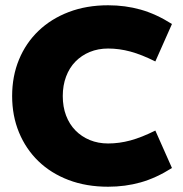

<svg xmlns="http://www.w3.org/2000/svg" viewBox="-20 -698 692 728"><path d="M390 10Q307 10 240 -15.5Q173 -41 125.5 -87Q78 -133 52 -196Q26 -259 26 -334Q26 -409 52 -472Q78 -535 126 -581Q174 -627 241 -652.5Q308 -678 390 -678Q455 -678 513.5 -661.5Q572 -645 632 -607L569 -465Q517 -491 474.5 -502.5Q432 -514 390 -514Q352 -514 320.5 -501Q289 -488 266 -464.5Q243 -441 230.5 -407.5Q218 -374 218 -334Q218 -293 230.5 -260Q243 -227 266 -203.5Q289 -180 320.5 -167Q352 -154 390 -154Q432 -154 474.5 -165.5Q517 -177 569 -203L632 -61Q572 -23 513.5 -6.5Q455 10 390 10Z"/></svg>

Font: Celebes Black
Style: Regular
Weight: 900
Designer: Anugrah Pasau
Foundry: Lafontype
Version: Version 1.000; ttfautohint (v1.8.4)